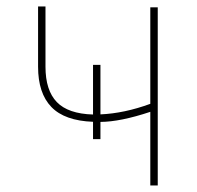

<svg xmlns="http://www.w3.org/2000/svg" viewBox="-20 -568 602 588"><path d="M463.1 0H440.3V-225.5Q348.7 -195 287.6 -194.6V-142H264.9V-195Q177.9 -198.2 137.3 -240.4Q96.6 -282.7 96.6 -363.6V-548.3H119.3V-363.6Q119.3 -291.5 153.9 -255.5Q188.6 -219.5 264.9 -217.3V-369.3H287.6V-217.7Q360.8 -220.9 440.3 -250V-545.5H463.1Z"/></svg>

Font: Linik Sans Thin
Style: Regular
Weight: 100
Designer: Fonts by Rasmus Andersson / Changes by Cristiano Sobral with parts from Marc Monis
Foundry: rsms
Version: Version 3.020; ttfautohint (v1.6)